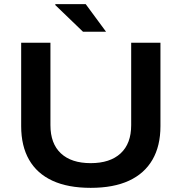

<svg xmlns="http://www.w3.org/2000/svg" viewBox="-20 -893 874 925"><path d="M417 12Q307 12 232.5 -22.5Q158 -57 120 -123.5Q82 -190 82 -285V-687H223V-290Q223 -201 273.5 -154Q324 -107 417 -107Q510 -107 561 -154Q612 -201 612 -290V-687H753V-285Q753 -190 714.5 -123.5Q676 -57 601.5 -22.5Q527 12 417 12ZM491 -740H380L246 -869L247 -873H393Z"/></svg>

Font: Archivo SemiBold SemiExpanded
Style: Regular
Weight: 600
Width: 6
Version: Version 2.001